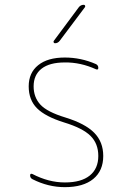

<svg xmlns="http://www.w3.org/2000/svg" viewBox="-20 -770 540 800"><path d="M209 -589.8Q205.1 -589.8 203.6 -593.3Q202.1 -596.7 204.1 -599.6L308.6 -740.2Q316.4 -750 329.1 -750Q333 -750 334.5 -746.6Q335.9 -743.2 334 -740.2L228.5 -599.6Q220.7 -589.8 209 -589.8ZM247.1 -259.8Q168.9 -284.2 134.3 -318.8Q99.6 -353.5 99.6 -410.2Q99.6 -466.8 139.2 -498.5Q178.7 -530.3 250 -530.3Q317.4 -530.3 379.9 -502.9Q389.6 -498 389.6 -487.3Q389.6 -477.5 379.9 -481.4Q315.4 -510.7 250 -509.8Q186.5 -509.8 153.3 -483.9Q120.1 -458 120.1 -410.2Q120.1 -365.2 147.9 -334.5Q175.8 -303.7 252.9 -280.3Q335 -254.9 372.6 -216.8Q410.2 -178.7 410.2 -120.1Q410.2 -58.6 368.7 -24.4Q327.1 9.8 250 9.8Q180.7 9.8 115.2 -23.4Q105.5 -28.3 105.5 -39.1Q105.5 -48.8 115.2 -44.9Q182.6 -9.8 250.5 -9.8Q318.4 -9.8 354 -38.6Q389.6 -67.4 389.6 -120.1Q389.6 -171.9 356.9 -204.1Q324.2 -236.3 247.1 -259.8Z"/></svg>

Font: Rounded-X Mgen+ 1m thin
Style: Regular
Weight: 100
Designer: [Source Han Sans]
Ryoko NISHIZUKA  (kana & ideographs); Paul D. Hunt (Latin, Greek & Cyrillic); Wenlong ZHANG  (bopomofo
Version: Version 1.059.20150602